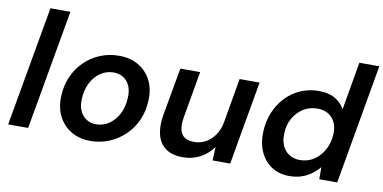

<svg xmlns="http://www.w3.org/2000/svg" viewBox="-71 -922 2267 1136"><g transform="rotate(10 1063.0 -354.0)"><path d="M23 0 150 -720H270L143 0Z M517 12Q451 12 401.5 -18Q352 -48 326 -100Q300 -152 303 -219Q305 -282 328.5 -336Q352 -390 392.5 -430Q433 -470 486 -492Q539 -514 600 -514Q667 -514 716.5 -485Q766 -456 792.5 -404.5Q819 -353 816 -285Q814 -221 790.5 -167Q767 -113 726 -73Q685 -33 632 -10.5Q579 12 517 12ZM533 -91Q578 -91 613 -115.5Q648 -140 669.5 -182Q691 -224 693 -279Q695 -322 681.5 -351Q668 -380 643 -395.5Q618 -411 585 -411Q542 -411 506.5 -387Q471 -363 449.5 -320.5Q428 -278 426 -223Q424 -181 438 -151.5Q452 -122 477 -106.5Q502 -91 533 -91Z M1073 12Q1009 12 970.5 -16Q932 -44 919 -94Q906 -144 917 -211L969 -502H1088L1039 -222Q1028 -158 1047.5 -123.5Q1067 -89 1125 -89Q1161 -89 1192.5 -106Q1224 -123 1246.5 -154.5Q1269 -186 1278 -231L1325 -502H1445L1357 0H1251L1255 -82Q1225 -39 1178 -13.5Q1131 12 1073 12Z M1712 12Q1650 12 1605 -18.5Q1560 -49 1537 -101Q1514 -153 1517 -218Q1519 -282 1541.5 -336Q1564 -390 1602 -430Q1640 -470 1690.5 -492Q1741 -514 1799 -514Q1860 -514 1898.5 -491Q1937 -468 1956 -432L2006 -720H2126L2000 0H1892V-73Q1874 -51 1848.5 -31.5Q1823 -12 1789.5 0Q1756 12 1712 12ZM1758 -92Q1806 -92 1843.5 -117Q1881 -142 1903.5 -184.5Q1926 -227 1928 -278Q1930 -318 1916 -347.5Q1902 -377 1875 -393.5Q1848 -410 1809 -410Q1763 -410 1725.5 -386.5Q1688 -363 1665 -322.5Q1642 -282 1641 -230Q1639 -190 1652.5 -159Q1666 -128 1693.5 -110Q1721 -92 1758 -92Z"/></g></svg>

Font: DM Sans 16pt SemiBold
Style: Italic
Weight: 600
Italic angle: -10°
Version: Version 4.004;gftools[0.9.30]